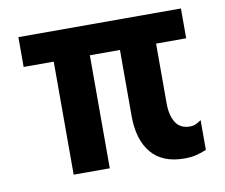

<svg xmlns="http://www.w3.org/2000/svg" viewBox="-64 -600 811 691"><g transform="rotate(-10 341.0 -255.0)"><path d="M597 -98Q608 -98 616.5 -101.5Q625 -105 638 -114V-5Q615 4 597.5 8Q580 12 558 12Q477 12 436.5 -36.5Q396 -85 396 -172V-413H286V0H154V-413H44V-522H638V-413H528V-195Q528 -151 544.5 -124.5Q561 -98 597 -98Z"/></g></svg>

Font: AmikoBold
Style: Bold
Weight: 700
Designer: Pablo Impallari, Rodrigo Fuenzalida, Andres Torresi
Foundry: Impallari Type
Version: Version 1.000; ttfautohint (v1.3)